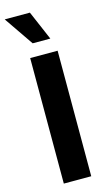

<svg xmlns="http://www.w3.org/2000/svg" viewBox="-143 -941 560 987"><g transform="rotate(-15 136.5 -447.0)"><path d="M0 0ZM67 0V-668H213V0ZM99 -738 -8 -894H126L193 -738Z"/></g></svg>

Font: Gantari
Style: Bold
Weight: 700
Designer: Anugrah Pasau
Foundry: Lafontype
Version: Version 1.000; ttfautohint (v1.6)